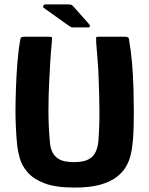

<svg xmlns="http://www.w3.org/2000/svg" viewBox="-20 -839 675 868"><path d="M317 9Q230 9 179.5 -11Q129 -31 103.5 -61.5Q78 -92 69.5 -123.5Q61 -155 58 -179Q54 -217 52 -259.5Q50 -302 50 -334Q50 -380 52 -437.5Q54 -495 58.5 -553.5Q63 -612 72 -662Q73 -669 78.5 -671Q84 -673 92 -673Q120 -673 147.5 -673Q175 -673 203 -673Q214 -673 215 -669.5Q216 -666 214 -645Q210 -605 207.5 -564Q205 -523 203 -481Q199 -407 199 -339Q199 -271 205 -203Q207 -171 216.5 -152Q226 -133 241 -123Q256 -113 275 -109.5Q294 -106 314 -106Q335 -106 353.5 -109.5Q372 -113 387.5 -123Q403 -133 412.5 -152.5Q422 -172 425 -203Q430 -271 429.5 -339Q429 -407 426 -481Q425 -523 421.5 -564Q418 -605 415 -645Q414 -666 414.5 -669.5Q415 -673 427 -673Q456 -673 485 -673Q514 -673 543 -673Q552 -673 557 -671Q562 -669 563 -662Q572 -612 577 -553.5Q582 -495 583.5 -437.5Q585 -380 585 -334Q585 -302 584 -259.5Q583 -217 578 -179Q576 -160 570 -135.5Q564 -111 549.5 -85.5Q535 -60 507 -38.5Q479 -17 433 -4Q387 9 317 9ZM311 -715Q303 -715 297.5 -718.5Q292 -722 282 -729L177 -804Q173 -807 176 -813Q179 -819 184 -819H289Q301 -819 305 -816Q309 -813 316 -805L380 -733Q387 -726 386.5 -720.5Q386 -715 378 -715Z"/></svg>

Font: Glory Thin ExtraBold
Style: Regular
Weight: 800
Version: Version 1.011